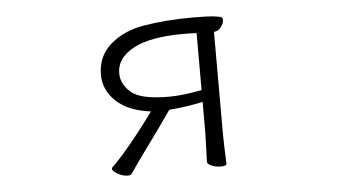

<svg xmlns="http://www.w3.org/2000/svg" viewBox="-41 -542 1082 617"><g transform="rotate(-5 500.0 -234.0)"><path d="M606 -40 608 -106V-205Q558 -194 499 -189Q464 -138 398 -48Q391 -39 361 5Q358 10 348 10Q332 10 315.5 0.5Q299 -9 299 -16Q299 -19 301 -21Q320 -38 358.5 -84Q397 -130 440 -189Q367 -198 328.5 -234.5Q290 -271 290 -320Q290 -380 333 -417.5Q376 -455 442 -466Q515 -478 599 -478Q647 -478 668 -475.5Q689 -473 692.5 -470.5Q696 -468 696 -461Q696 -451 687 -439Q678 -427 664 -426V-106Q664 -69 667 0Q667 3 662.5 5Q658 7 649 7Q632 7 618.5 1Q605 -5 605 -12V-13ZM502 -231Q545 -231 608 -243V-427Q590 -428 565 -428Q458 -428 403.5 -398.5Q349 -369 349 -320Q349 -285 380 -258Q411 -231 502 -231Z"/></g></svg>

Font: JyunsaiKaai Light
Style: Regular
Weight: 300
Designer: Fontworks Inc.
Version: Version 0.030;April 7, 2024;FontCreator 14.0.0.2901 64-bit